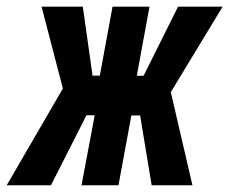

<svg xmlns="http://www.w3.org/2000/svg" viewBox="-59 -548 679 568"><path d="M355.5 -206.5 389.6 0H510.3L446.3 -275.4L599.6 -528.3H467.8L365.7 -323.7H345.7L383.3 -528.3H273.9L236.3 -324.2H214.8L186 -528.3H64L127 -286.1L-39.1 0H91.8L196.8 -207H221.2L182.1 0H291.5L329.6 -206.5Z"/></svg>

Font: Roboto Mono SemiBold
Style: Italic
Weight: 600
Italic angle: -10°
Monospace: yes
Designer: Google
Version: Version 3.000